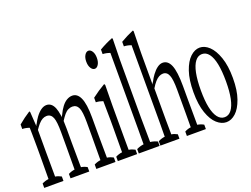

<svg xmlns="http://www.w3.org/2000/svg" viewBox="-145 -1164 1875 1434"><g transform="rotate(-20 793.0 -447.0)"><path d="M401.4 -44.9Q426.8 -58.1 452.6 -61V-64.5Q452.6 -76.2 452.6 -77.1Q452.6 -121.6 453.1 -170.4Q453.6 -219.2 453.6 -257.3Q453.6 -314 453.6 -361.3Q453.6 -446.3 439.5 -476.6Q424.8 -508.8 391.1 -508.8Q375.5 -508.8 358.9 -501Q342.3 -493.2 327.1 -475.6Q312 -458 294.4 -430.2Q295.9 -401.4 295.9 -369.1Q295.9 -318.4 295.9 -257.3Q295.9 -216.3 297.4 -77.1Q297.4 -75.7 297.9 -64.9V-61.5Q321.8 -58.1 345.2 -44.9Q345.2 -32.2 345.2 -9.8H196.3Q196.3 -32.2 196.3 -44.9Q221.7 -58.1 247.1 -61Q248 -207 248 -244.6Q248 -257.3 248 -257.3Q248 -313 248 -358.9Q248 -441.4 234.9 -474.1Q220.7 -508.8 187 -508.8Q169.9 -508.8 153.6 -500Q137.2 -491.2 120.6 -472.2Q107.4 -457 91.3 -433.1Q91.3 -350.1 91.3 -257.3Q91.8 -219.2 91.8 -171.4Q92.3 -129.4 92.3 -78.1Q92.3 -76.7 92.3 -64.9V-61.5Q116.2 -58.1 140.1 -44.9Q140.1 -32.2 140.1 -9.8H-12.7Q-12.7 -32.2 -12.7 -44.9Q13.7 -58.1 40 -61V-64.9Q40 -76.2 40 -77.6Q40 -123 40.5 -171.4Q41 -219.7 41 -257.3Q41 -291 41 -314.9Q41 -348.1 40.5 -372.8Q40 -397.5 40 -419.2Q40 -440.9 39.1 -468.8Q11.2 -479 -16.6 -479.5Q-16.6 -502 -16.6 -515.1Q30.3 -554.7 76.7 -584Q79.6 -585.4 82.5 -577.1Q85.9 -524.9 89.8 -463.4Q93.8 -476.1 98.1 -479.5Q110.8 -504.9 126 -525.9Q146.5 -554.2 168.9 -570.1Q191.4 -585.9 213.4 -585.9Q254.9 -585.9 274.9 -536.6Q284.2 -513.2 289.6 -477.1Q290.5 -474.1 292 -460.9Q295.4 -473.1 298.8 -475.6Q333 -548.3 373 -572.3Q395.5 -585.9 418.5 -585.9Q458.5 -585.9 480 -539.6Q502.9 -491.2 502.9 -380.9Q502.9 -324.2 502.9 -257.3Q502.9 -218.8 503.4 -171.6Q503.9 -124.5 504.4 -62Q529.3 -58.6 553.7 -44.9Q553.7 -32.2 553.7 -9.8H401.4Q401.4 -32.2 401.4 -44.9Z M647 -716.3Q629.9 -716.3 617.2 -736.3Q604.5 -756.3 604.5 -788.1Q604.5 -819.8 617.2 -839.8Q629.9 -859.9 647 -859.9Q664.1 -859.9 676.5 -840.3Q689 -820.8 689 -788.6Q689 -756.3 676.5 -736.3Q664.1 -716.3 647 -716.3ZM572.3 -44.9Q598.1 -58.1 624.5 -61V-64.5Q624.5 -75.2 624.5 -77.1Q624.5 -122.1 625 -170.9Q625.5 -219.7 625.5 -256.3Q625.5 -289.6 625.5 -313Q625.5 -392.6 623.5 -467.8Q595.7 -478 567.9 -479Q567.9 -502 567.9 -515.1Q619.6 -554.7 671.4 -584.5Q674.8 -585.4 678.2 -576.2Q677.2 -500.5 676.3 -415Q676.3 -297.9 676.3 -170.9Q676.3 -118.7 676.8 -64.9V-61.5Q701.2 -58.1 725.6 -44.9Q725.6 -32.2 725.6 -9.8H572.3Q572.3 -32.2 572.3 -44.9Z M738.8 -44.9Q767.6 -58.6 795.9 -62V-65.4Q795.9 -82 795.9 -88.4Q795.9 -135.3 796.4 -172.9Q796.4 -485.4 796.4 -788.1Q767.6 -798.8 738.8 -799.8Q738.8 -822.8 738.8 -835.9Q791 -866.7 843.3 -887.2Q846.2 -889.2 849.1 -881.3Q847.7 -801.3 845.7 -711.4Q845.7 -489.3 845.7 -257.3Q845.7 -215.3 847.7 -61.5Q876 -58.1 904.3 -44.9Q904.3 -32.2 904.3 -9.8H738.8Q738.8 -32.2 738.8 -44.9Z M1121.1 -44.9Q1145 -58.1 1170.4 -61V-64.5Q1170.4 -75.7 1170.4 -76.7Q1170.9 -128.4 1170.9 -170.4Q1170.9 -218.8 1170.9 -257.3Q1170.9 -313 1170.9 -358.9Q1170.9 -442.4 1157.2 -474.6Q1143.6 -508.8 1111.8 -508.8Q1079.1 -508.8 1047.9 -473.6Q1032.2 -456.1 1014.6 -426.8Q1014.6 -346.7 1014.6 -257.3Q1014.6 -219.2 1014.6 -170.9Q1015.1 -128.9 1015.6 -77.1Q1015.6 -75.7 1015.6 -64.9V-61Q1039.1 -57.6 1062 -44.9Q1062 -32.2 1062 -9.8H910.6Q910.6 -32.2 910.6 -44.9Q937 -58.1 963.9 -61.5V-64.9Q963.9 -76.2 963.9 -77.1Q964.8 -128.9 964.8 -170.9Q964.8 -218.8 964.8 -257.3Q964.8 -527.8 964.8 -788.1Q936.5 -798.8 907.7 -799.8Q907.7 -822.8 907.7 -835.9Q958.5 -866.2 1009.3 -887.2Q1012.2 -889.2 1015.1 -881.3Q1013.7 -801.3 1011.7 -711.4Q1011.7 -589.8 1011.7 -458.5Q1016.1 -472.2 1021 -476.1Q1035.2 -503.9 1052.2 -526.9Q1072.8 -554.7 1094.5 -570.3Q1116.2 -585.9 1137.2 -585.9Q1178.7 -585.9 1199.7 -536.6Q1221.2 -485.4 1221.2 -369.1Q1221.2 -318.4 1221.2 -257.3Q1221.2 -218.8 1221.7 -170.2Q1222.2 -121.6 1222.2 -76.7Q1222.2 -75.7 1222.2 -65.4V-62Q1247.1 -58.6 1272 -44.9Q1272 -32.2 1272 -9.8H1121.1Q1121.1 -32.2 1121.1 -44.9Z M1535.2 -293.5Q1535.2 -458 1490.2 -517.1Q1467.8 -546.4 1435.5 -546.4Q1403.3 -546.4 1380.9 -517.1Q1358.4 -487.8 1346.9 -431.6Q1335.4 -375.5 1335.4 -293.5Q1335.4 -132.3 1380.9 -73.7Q1403.3 -44.9 1435.5 -44.9Q1467.8 -44.9 1490 -74Q1512.2 -103 1523.7 -158Q1535.2 -212.9 1535.2 -293.5ZM1435.5 -5.4Q1396.5 -5.4 1360.6 -37.4Q1324.7 -69.3 1301.8 -135Q1278.8 -200.7 1278.8 -299.1Q1278.8 -397.5 1301.8 -464.4Q1324.7 -531.2 1360.6 -564.5Q1396.5 -597.7 1435.5 -597.7Q1474.6 -597.7 1510 -564.5Q1545.4 -531.2 1568.8 -464.4Q1592.3 -397.5 1592.3 -299.3Q1592.3 -201.2 1568.8 -135.3Q1545.4 -69.3 1510 -37.4Q1474.6 -5.4 1435.5 -5.4Z"/></g></svg>

Font: Scarab Serif
Style: Condensed-Light
Weight: 300
Designer: John Roberts
Foundry: Scarab
Version: 1.0